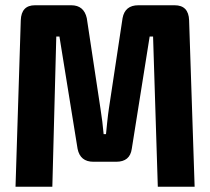

<svg xmlns="http://www.w3.org/2000/svg" viewBox="-20 -710 798 730"><path d="M506 -690H644Q697 -690 699 -633L720 0H580L562 -571H549L481 -144Q474 -95 422 -95H335Q285 -95 275 -144L206 -571H194L179 0H39L59 -633Q61 -690 113 -690H251Q299 -690 310 -641L362 -297Q370 -247 374 -200H383Q384 -211 387.5 -244.5Q391 -278 394 -297L446 -641Q455 -690 506 -690Z"/></svg>

Font: exo2condensed_b
Style: Bold
Weight: 700
Width: 3
Designer: Natanael Gama
Version: Version 1.001;PS 001.001;hotconv 1.0.70;makeotf.lib2.5.58329